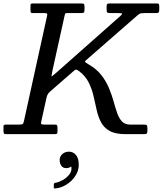

<svg xmlns="http://www.w3.org/2000/svg" viewBox="-60 -770 944 1102"><path d="M-40 -19V-43Q-40 -51.5 -36.2 -53.2Q-32.5 -55 -24 -55H49Q66 -55 70.2 -58.2Q74.5 -61.5 77.5 -75.5L210 -678Q212.5 -688 210 -691.5Q207.5 -695 194 -695H128Q118.5 -695 116.8 -698.8Q115 -702.5 115 -712V-740Q115 -747 118.5 -748.5Q122 -750 129 -750H408Q419 -750 422 -746.8Q425 -743.5 425 -732V-717Q425 -704 422.5 -699.5Q420 -695 407 -695H326Q315 -695 313.8 -691.2Q312.5 -687.5 310.5 -679L240 -360Q233.5 -329 237.8 -331.8Q242 -334.5 260 -350L631 -678.5Q641 -687 640.8 -691Q640.5 -695 617 -695H571Q558.5 -695 555.2 -699Q552 -703 552 -715V-733Q552 -743 554.8 -746.5Q557.5 -750 567 -750H841Q850.5 -750 852.2 -746.2Q854 -742.5 854 -733V-714Q854 -703.5 851 -699.2Q848 -695 836.5 -695H770Q749.5 -695 742.2 -691.2Q735 -687.5 725 -678.5L446 -435Q429.5 -421 427.8 -417.2Q426 -413.5 446 -402Q493 -375.5 521 -339.8Q549 -304 565.2 -265Q581.5 -226 591.8 -188.8Q602 -151.5 612.5 -121.2Q623 -91 640 -73Q657 -55 687 -55H765Q779 -55 782.5 -51.2Q786 -47.5 786 -33V-19Q786 -6.5 782 -3.2Q778 0 766 0H661Q602 0 569.2 -18.5Q536.5 -37 520 -68.2Q503.5 -99.5 495 -138Q486.5 -176.5 477.2 -217.2Q468 -258 449.5 -295.8Q431 -333.5 393.5 -362Q379.5 -372.5 374 -370Q368.5 -367.5 356 -356.5L233 -249.5Q221.5 -239.5 215.8 -231.8Q210 -224 206 -205L176.5 -71Q174.5 -60.5 177.5 -57.8Q180.5 -55 194 -55H253Q264.5 -55 267.2 -51Q270 -47 270 -35V-15Q270 -4 265.8 -2Q261.5 0 250 0H-24Q-35 0 -37.5 -4Q-40 -8 -40 -19ZM282.5 148Q282.5 128 297.8 114.2Q313 100.5 336 100.5Q359.5 100.5 375.8 119.2Q392 138 392 176Q392 210.5 372.2 240.2Q352.5 270 321.8 289.2Q291 308.5 258 311.5Q253.5 312 251.2 311.2Q249 310.5 249 305.5V288Q249 280.5 259 279Q277.5 276 299.5 263.8Q321.5 251.5 337 232.5Q352.5 213.5 350 190.5Q349.5 185.5 347.2 186.5Q345 187.5 341.5 190Q333 195 321 195Q301 195 291.8 181.5Q282.5 168 282.5 148Z"/></svg>

Font: Besley
Style: Italic
Weight: 400
Italic angle: -13°
Designer: Owen Earl
Foundry: indestructible type*
Version: Version 4.000; ttfautohint (v1.8.4.7-5d5b)